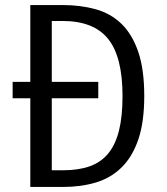

<svg xmlns="http://www.w3.org/2000/svg" viewBox="-20 -740 661 760"><path d="M30 -416H100V-720H228Q299 -720 358.5 -703.5Q418 -687 460.5 -646Q503 -605 527 -535.5Q551 -466 551 -360Q551 -257 527.5 -188Q504 -119 461 -77Q418 -35 359 -17.5Q300 0 230 0H100V-351H30ZM185 -657V-416H369V-351H185V-66H229Q290 -66 334.5 -81.5Q379 -97 408 -132Q437 -167 451 -223Q465 -279 465 -360Q465 -515 408 -586Q351 -657 227 -657Z"/></svg>

Font: Carrois Gothic
Style: Regular
Weight: 400
Designer: Ralph du Carrois
Foundry: Ralph du Carrois
Version: Version 1.001